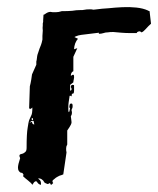

<svg xmlns="http://www.w3.org/2000/svg" viewBox="-20 -444 440 534"><path d="M75 -97 71 -100Q69 -101 69 -103L70 -105H69Q66 -105 62 -102Q66 -108 71 -108Q74 -108 74 -105Q75 -102 75 -100ZM72 -112Q72 -110 70 -110Q68 -110 68 -113Q68 -116 70 -116Q72 -114 72 -112ZM396 -413Q394 -413 391 -415Q378 -421 359 -423Q340 -425 320 -424Q300 -423 281 -421Q263 -420 249 -418L240 -417Q236 -418 234 -418H228Q220 -418 216 -417Q211 -416 209 -416H204Q192 -416 181 -414Q169 -413 157 -413H152Q143 -410 135 -410Q130 -410 127 -410L120 -411Q113 -411 104 -404L101 -403L100 -387V-383L99 -379Q99 -376 99 -375V-373Q98 -367 99 -359L98 -344V-339V-334Q96 -324 94 -319L90 -309Q88 -304 86 -297Q83 -290 82 -277L81 -273V-264L69 -237Q69 -236 67 -223Q65 -211 63 -204L61 -143Q63 -141 64 -141Q66 -141 70 -145Q70 -128 67 -123Q65 -119 62 -112Q59 -105 57 -89Q54 -73 54 -33Q54 -25 51 -22Q48 -19 44 -17L37 -15Q34 -14 34 -10Q35 -8 36 -4Q30 14 30 22Q30 28 32 31Q34 34 37 36Q40 37 42 37Q44 38 44 41H46L44 46Q49 51 58 58Q67 65 70 70L74 64Q77 60 81 60Q84 64 87 67Q91 70 94 70V68Q94 60 91 57Q88 55 86 52Q92 52 95 54L100 58L104 64Q107 66 113 68L117 66L119 65H120V66L119 67Q119 68 123 70L128 65Q126 63 126 61V60Q126 57 131 54Q135 50 141 47Q146 44 151 43Q155 41 156 41L165 -20Q165 -22 164 -26V-32Q164 -37 167 -42V-81L173 -90L177 -97Q179 -101 179 -104Q179 -107 178 -113Q177 -118 177 -120Q177 -122 179 -124Q180 -127 180 -129V-133L179 -136Q179 -141 181 -143Q182 -145 182 -149Q182 -156 179 -156Q174 -156 174 -153L173 -149V-145L175 -143Q175 -142 174 -139Q173 -136 173 -134L171 -132Q170 -135 170 -139V-146Q170 -153 171 -160Q172 -167 173 -173Q173 -178 175 -178L179 -176L180 -183L184 -184Q186 -186 186 -192V-206Q186 -208 182 -208Q177 -208 177 -202Q177 -200 178 -200Q179 -199 179 -196Q179 -192 175 -192V-208L184 -215Q184 -218 185 -222Q186 -226 186 -228V-231Q186 -236 184 -236H182L177 -233Q177 -243 184 -246V-286L195 -310L186 -307Q186 -314 189 -323Q192 -331 197 -336L187 -341L191 -343Q198 -346 206 -347L255 -353V-350Q262 -350 268 -352Q273 -354 280 -354Q285 -355 295 -355Q306 -354 318 -353Q330 -352 342 -352Q353 -352 360 -352L362 -355Q367 -357 367 -357L371 -356Q373 -354 374 -354Q379 -356 386 -364Q393 -372 400 -378Z"/></svg>

Font: East Sea Dokdo Cyrillic
Style: Regular
Weight: 400
Version: Version 1.00 July 4, 2018, initial release